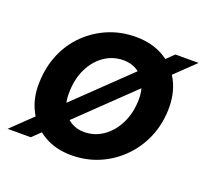

<svg xmlns="http://www.w3.org/2000/svg" viewBox="-109 -628 812 756"><g transform="rotate(20 297.0 -250.5)"><path d="M-12 0 509 -501H606L85 0ZM258 12Q192 12 142.5 -17.5Q93 -47 66.5 -99Q40 -151 43 -217Q45 -281 68 -335Q91 -389 132 -429Q173 -469 226 -491Q279 -513 340 -513Q407 -513 456.5 -484.5Q506 -456 532.5 -404.5Q559 -353 557 -285Q555 -222 531.5 -168Q508 -114 467 -73.5Q426 -33 373 -10.5Q320 12 258 12ZM274 -91Q318 -91 353.5 -115.5Q389 -140 410.5 -182.5Q432 -225 434 -280Q435 -322 421.5 -350.5Q408 -379 383 -394.5Q358 -410 326 -410Q282 -410 246.5 -386Q211 -362 189.5 -319Q168 -276 167 -221Q165 -180 179 -151Q193 -122 218 -106.5Q243 -91 274 -91Z"/></g></svg>

Font: DM Sans 17pt SemiBold
Style: Italic
Weight: 600
Italic angle: -10°
Version: Version 4.004;gftools[0.9.30]